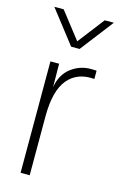

<svg xmlns="http://www.w3.org/2000/svg" viewBox="-117 -803 538 854"><g transform="rotate(15 152.5 -376.0)"><path d="M251 -527Q270 -527 278 -526V-488Q199 -495 155 -442Q111 -389 111 -271V0H69V-513H109L110 -405Q120 -465 160.5 -496Q201 -527 251 -527ZM23 -752H66L161 -630L255 -752H297L180 -600H141Z"/></g></svg>

Font: Nacelle UltraLight
Style: Regular
Weight: 200
Designer: Sora Sagano
Foundry: Sora Sagano
Version: Version 1.000;FEAKit 1.0